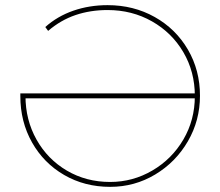

<svg xmlns="http://www.w3.org/2000/svg" viewBox="-20 -723 856 746"><path d="M408 3Q309 3 229.5 -43Q150 -89 104.5 -169.5Q59 -250 59 -350V-360H742V-341H71L79 -350Q79 -257 122 -180.5Q165 -104 240 -60Q315 -16 408 -16Q496 -16 572 -60.5Q648 -105 692.5 -181Q737 -257 737 -349V-351Q737 -444 692.5 -520Q648 -596 570.5 -640Q493 -684 398 -684Q331 -684 273.5 -664.5Q216 -645 167 -603L156 -618Q203 -660 265 -681.5Q327 -703 398 -703Q499 -703 581 -657Q663 -611 710 -530.5Q757 -450 757 -351Q757 -255 710 -174Q663 -93 583 -45Q503 3 408 3Z"/></svg>

Font: Montserrat
Style: Regular
Weight: 400
Designer: Julieta Ulanovsky
Foundry: Julieta Ulanovsky
Version: Version 8.000